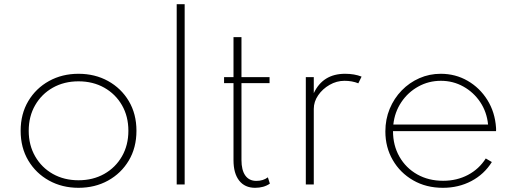

<svg xmlns="http://www.w3.org/2000/svg" viewBox="-20 -880 2457 916"><path d="M354.5 16Q433 16 495.5 -18.5Q558 -53 594.5 -114.2Q631 -175.5 631 -256Q631 -336.5 594.5 -397.8Q558 -459 495.5 -493.5Q433 -528 354.5 -528Q276.5 -528 214 -493.5Q151.5 -459 115 -397.8Q78.5 -336.5 78.5 -256Q78.5 -175.5 115 -114.2Q151.5 -53 214 -18.5Q276.5 16 354.5 16ZM354.5 -20Q286 -20 232.2 -50.2Q178.5 -80.5 147.8 -134Q117 -187.5 117 -256Q117 -325 147.8 -378.2Q178.5 -431.5 232.2 -461.8Q286 -492 354.5 -492Q423.5 -492 477.2 -461.8Q531 -431.5 561.8 -378.2Q592.5 -325 592.5 -256Q592.5 -187.5 561.8 -134Q531 -80.5 477.2 -50.2Q423.5 -20 354.5 -20Z M823 0H861V-860H823Z M1197 16Q1239 16 1267.5 -4L1258 -34Q1235.5 -17 1203 -17Q1168.5 -17 1150.2 -42.8Q1132 -68.5 1132 -116.5V-483.5H1266V-512H1132V-703H1094V-512H1049V-483.5H1094V-115.5Q1094 -53 1121 -18.5Q1148 16 1197 16Z M1439 0H1477V-360.5Q1477 -395 1498 -425.5Q1519 -456 1552.5 -475.2Q1586 -494.5 1623.5 -494.5Q1660 -494.5 1689.5 -482.5L1705 -514.5Q1671 -528 1626.5 -528Q1520.5 -528 1477 -435.5V-512H1439Z M2093 16Q2167.5 16 2228.8 -16.2Q2290 -48.5 2326.5 -107L2297.5 -124Q2265.5 -73.5 2212.5 -45.5Q2159.5 -17.5 2094 -17.5Q2024.5 -17.5 1970.5 -48Q1916.5 -78.5 1885.8 -132.2Q1855 -186 1855 -254.5H2346.5Q2346.5 -259.5 2346.8 -262.8Q2347 -266 2346.5 -270.5Q2341.5 -345 2305.2 -403Q2269 -461 2211 -494.5Q2153 -528 2082.5 -528Q2028.5 -528 1980.8 -507Q1933 -486 1896.5 -448.5Q1860 -411 1839.2 -361Q1818.5 -311 1818.5 -253Q1818.5 -177.5 1853.8 -116.5Q1889 -55.5 1951 -19.8Q2013 16 2093 16ZM1856.5 -286Q1863 -345.5 1894.8 -392.8Q1926.5 -440 1975.8 -467.2Q2025 -494.5 2083.5 -494.5Q2141.5 -494.5 2190.5 -467.2Q2239.5 -440 2271 -393Q2302.5 -346 2308.5 -286Z"/></svg>

Font: Spartan ExtraLight
Style: Regular
Weight: 200
Designer: Matt Bailey, Mirko Velimirovic
Foundry: Matt Bailey
Version: Version 1.003; ttfautohint (v1.8.3)